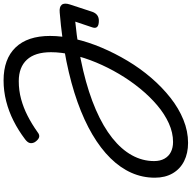

<svg xmlns="http://www.w3.org/2000/svg" viewBox="-19 -1036 1072 1074"><g transform="rotate(-90 517.0 -499.0)"><path d="M255 17Q197 17 153 -5Q109 -27 84.5 -69Q60 -111 60 -169Q60 -238 87.5 -300Q115 -362 169 -417Q223 -472 302 -518.5Q381 -565 483.5 -601.5Q586 -638 711.5 -663.5Q837 -689 984 -701Q1016 -704 1027.5 -689.5Q1039 -675 1029 -644L988 -519Q975 -482 938 -482Q888 -482 901 -519L933 -614Q782 -599 658.5 -569.5Q535 -540 440.5 -499Q346 -458 282 -407Q218 -356 185.5 -297Q153 -238 153 -173Q153 -139 166.5 -115Q180 -91 204 -79Q228 -67 260 -67Q312 -67 364 -90.5Q416 -114 465 -155.5Q514 -197 558.5 -251.5Q603 -306 640 -368.5Q677 -431 704.5 -497Q732 -563 747 -628Q762 -693 762 -750Q762 -839 720 -884.5Q678 -930 600 -930Q548 -930 500 -917Q452 -904 406 -880.5Q360 -857 315 -825Q299 -812 285.5 -816.5Q272 -821 259 -840Q251 -855 254 -868Q257 -881 274 -894Q324 -932 377.5 -959Q431 -986 488 -1000.5Q545 -1015 604 -1015Q724 -1015 788.5 -948Q853 -881 853 -755Q853 -688 836 -614.5Q819 -541 787.5 -466.5Q756 -392 713.5 -321Q671 -250 618.5 -189Q566 -128 507 -81.5Q448 -35 384 -9Q320 17 255 17Z"/></g></svg>

Font: Playwrite MX
Style: Regular
Weight: 400
Designer: Veronika Burian, José Scaglione
Foundry: TypeTogether
Version: Version 1.002